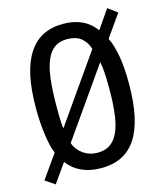

<svg xmlns="http://www.w3.org/2000/svg" viewBox="-117 -850 836 973"><g transform="rotate(-15 301.0 -363.5)"><path d="M3.9 0 90.8 -123Q82.5 -142.1 76.9 -165.5Q71.3 -189 66.4 -222.7Q62 -253.4 59.6 -286.9Q57.1 -320.3 57.1 -361.3Q57.1 -460.4 72 -530.8Q86.9 -601.1 117.7 -648.4Q148.9 -696.8 194.3 -719.5Q239.7 -742.2 300.3 -742.2Q329.6 -742.2 353.8 -737.1Q377.9 -731.9 399.4 -722.2Q440.9 -702.6 469.2 -663.1L537.1 -761.2L585.9 -725.1L503.9 -608.9Q514.2 -588.9 521.7 -562.5Q529.3 -536.1 534.7 -506.3Q539.6 -478 542.2 -441.7Q544.9 -405.3 544.9 -363.3Q544.9 -173.3 484.9 -79.6Q455.6 -33.7 409.9 -9.8Q364.3 14.2 298.8 14.2Q271 14.2 246.1 9.5Q221.2 4.9 197.8 -5.9Q153.8 -25.4 124 -64.9L54.2 34.2ZM411.1 -581.1Q404.8 -601.6 394.3 -616.7Q383.8 -631.8 371.1 -641.6Q356.9 -652.3 338.9 -657.2Q320.8 -662.1 300.3 -662.1Q259.3 -662.1 233.6 -643.6Q208 -625 192.4 -589.8Q184.1 -571.3 178 -547.4Q171.9 -523.4 168 -492.4Q164.1 -461.4 162.1 -422.4Q160.2 -383.3 160.2 -335Q160.2 -324.2 160.2 -315.9Q160.2 -307.6 160.4 -300.3Q160.6 -293 160.9 -286.1Q161.1 -279.3 161.6 -271.5Q162.1 -264.6 162.4 -255.9Q162.6 -247.1 165 -230ZM301.3 -65.9Q341.3 -65.9 367.4 -84Q393.6 -102.1 409.2 -135.3Q417 -151.4 423.1 -172.6Q429.2 -193.8 433.3 -221.9Q437.5 -250 439.7 -285.4Q441.9 -320.8 441.9 -365.2Q441.9 -390.6 441.2 -412.4Q440.4 -434.1 439.5 -450.7Q438.5 -466.8 436.8 -480Q435.1 -493.2 432.1 -505.9L181.2 -147.9Q195.8 -109.9 228 -87.9Q244.6 -76.7 262.7 -71.3Q280.8 -65.9 301.3 -65.9Z"/></g></svg>

Font: Hack
Style: Regular
Weight: 400
Monospace: yes
Designer: Christopher Simpkins
Foundry: Christopher Simpkins
Version: Version 2.019; ttfautohint (v1.4.1) -l 4 -r 80 -G 350 -x 0 -